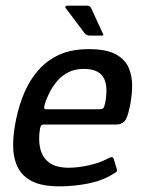

<svg xmlns="http://www.w3.org/2000/svg" viewBox="-20 -655 506 680"><path d="M38 -237Q48 -284 66.5 -327.5Q85 -371 115.5 -406Q146 -441 189.5 -461Q233 -481 294 -481Q357 -481 390.5 -462.5Q424 -444 436.5 -413.5Q449 -383 448 -346.5Q447 -310 439 -274Q431 -235 420 -224.5Q409 -214 393 -214H135Q131 -214 127.5 -212Q124 -210 122 -201Q115 -161 122.5 -129Q130 -97 154.5 -79Q179 -61 223 -61Q258 -61 296.5 -70Q335 -79 359 -92Q368 -97 374.5 -98.5Q381 -100 384 -88L393 -58Q396 -50 393 -47Q390 -44 381 -39Q343 -15 292 -5Q241 5 191 5Q128 5 92.5 -13.5Q57 -32 41.5 -65.5Q26 -99 26.5 -143Q27 -187 38 -237ZM352 -288Q357 -313 357 -335Q357 -357 349.5 -374.5Q342 -392 324 -401.5Q306 -411 277 -411Q246 -411 223 -399.5Q200 -388 183.5 -369Q167 -350 156 -328.5Q145 -307 139 -287Q136 -276 136.5 -272Q137 -268 144 -268Q191 -268 238.5 -268Q286 -268 333 -268Q342 -268 345.5 -271.5Q349 -275 352 -288ZM297 -529Q288 -529 280 -537L213 -626Q210 -629 212 -632Q214 -635 217 -635H286Q293 -635 296.5 -633.5Q300 -632 303 -626L343 -539Q350 -529 341 -529Z"/></svg>

Font: Glory Medium
Style: Italic
Weight: 500
Italic angle: -12°
Version: Version 1.011